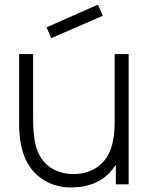

<svg xmlns="http://www.w3.org/2000/svg" viewBox="-20 -796 648 829"><path d="M424 -728.1 403.1 -776 181.2 -678.1 201 -631.2ZM475 -562.5V-276C475 -245.8 474 -215.6 467.7 -187.5C460.4 -147.9 442.7 -110.4 413.5 -85.4C386.5 -60.4 349 -46.9 309.4 -44.8C267.7 -42.7 228.1 -52.1 195.8 -74C132.3 -119.8 122.9 -195.8 122.9 -289.6V-562.5H62.5V-288.5C60.4 -185.4 75 -86.5 156.2 -27.1C202.1 6.2 256.2 16.7 308.3 12.5C358.3 10.4 410.4 -8.3 447.9 -44.8C460.4 -57.3 470.8 -70.8 480.2 -84.4V0H535.4V-562.5Z"/></svg>

Font: Manrope3 Light
Style: Regular
Weight: 300
Designer: Mikhail Sharanda
Foundry: Mikhail Sharanda
Version: Version 3.000;PS 003.000;hotconv 1.0.88;makeotf.lib2.5.64775